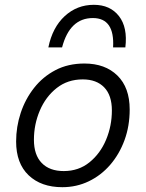

<svg xmlns="http://www.w3.org/2000/svg" viewBox="-20 -770 607 798"><path d="M331 -506Q417 -506 468 -456Q519 -406 519 -315Q519 -246 497.5 -187.5Q476 -129 438 -85Q400 -41 349 -16.5Q298 8 239 8Q151 8 99 -41.5Q47 -91 47 -182Q47 -243 66 -300.5Q85 -358 121.5 -404.5Q158 -451 210.5 -478.5Q263 -506 331 -506ZM245 -59Q307 -59 352 -95.5Q397 -132 421 -189.5Q445 -247 445 -311Q445 -374 413 -407Q381 -440 324 -440Q261 -440 215.5 -404Q170 -368 145.5 -310.5Q121 -253 121 -189Q121 -126 153.5 -92.5Q186 -59 245 -59ZM450 -573Q457 -695 366 -695Q270 -695 238 -573H181Q198 -656 249 -703Q300 -750 370 -750Q438 -750 474.5 -703Q511 -656 501 -573Z"/></svg>

Font: Livvic
Style: Italic
Weight: 400
Italic angle: -10°
Designer: Jacques Le Bailly, Baron von Fonthausen
Version: Version 1.001; ttfautohint (v1.8.2)